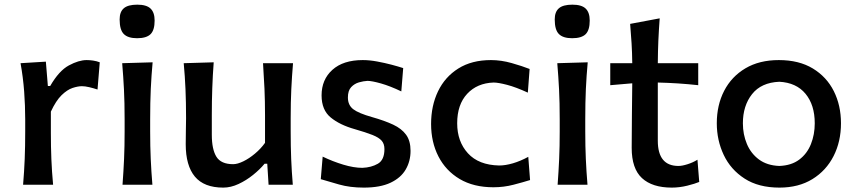

<svg xmlns="http://www.w3.org/2000/svg" viewBox="-20 -812 3764 844"><path d="M81.5 0Q86.4 -58.6 88.6 -113.3Q90.8 -168 90.8 -234.4V-287.6Q90.8 -347.2 86.2 -409.7Q81.5 -472.2 70.3 -534.2L181.6 -541L190.4 -434.1H200.7Q239.3 -501 282.7 -524.4Q326.2 -547.9 360.8 -547.9Q374.5 -547.9 389.6 -545.7Q404.8 -543.5 418.5 -538.1L408.7 -418.5Q391.1 -424.3 372.6 -428.7Q354 -433.1 340.3 -433.1Q322.3 -433.1 298.8 -425.3Q275.4 -417.5 250.7 -393.6Q226.1 -369.6 203.6 -321.3V-228.5Q203.6 -166.5 205.8 -112.5Q208 -58.6 213.4 0Z M518.6 0Q522.9 -58.6 525.4 -113.3Q527.8 -168 527.8 -234.4V-287.6Q527.8 -362.3 524.9 -419.2Q522 -476.1 517.1 -534.2L650.9 -538.1Q645.5 -479 642.8 -421.1Q640.1 -363.3 640.1 -287.6V-234.4Q640.1 -168 642.6 -113.3Q645 -58.6 649.9 0ZM582.5 -644Q542.5 -644 524.2 -662.4Q505.9 -680.7 505.9 -726.6Q505.9 -759.8 524.2 -775.6Q542.5 -791.5 583.5 -791.5Q624 -791.5 641.8 -774.4Q659.7 -757.3 659.7 -721.7Q659.7 -679.2 641.6 -661.6Q623.5 -644 582.5 -644Z M961.4 12.7Q877 12.7 836.7 -35.6Q796.4 -84 796.4 -178.2Q796.4 -212.9 797.1 -239.3Q797.9 -265.6 797.9 -292Q797.9 -363.3 795.4 -419.7Q793 -476.1 787.6 -534.2L919.4 -538.1Q915 -480 913.1 -423.8Q911.1 -367.7 911.1 -305.2V-219.7Q911.1 -155.3 931.4 -122.8Q951.7 -90.3 1004.9 -90.3Q1023.9 -90.3 1049.6 -102.8Q1075.2 -115.2 1100.8 -136.7Q1126.5 -158.2 1145 -184.1V-305.2Q1145 -367.7 1142.6 -421.9Q1140.1 -476.1 1136.2 -534.2H1268.1Q1263.2 -476.1 1260.5 -419.7Q1257.8 -363.3 1257.8 -292V-234.4Q1257.8 -168 1260 -113.3Q1262.2 -58.6 1267.1 0H1160.6L1154.8 -92.3H1143.1Q1122.6 -67.4 1092.5 -43.2Q1062.5 -19 1028.6 -3.2Q994.6 12.7 961.4 12.7Z M1579.1 12.7Q1518.6 12.7 1470.5 -1Q1422.4 -14.6 1390.1 -24.4L1398.4 -123.5Q1442.9 -102.1 1489.3 -88.1Q1535.6 -74.2 1572.8 -74.2Q1612.3 -75.7 1641.1 -92.3Q1669.9 -108.9 1669.9 -156.7Q1669.9 -179.7 1657.7 -193.6Q1645.5 -207.5 1617.2 -218.8Q1588.9 -230 1540 -244.1Q1473.6 -262.7 1433.6 -295.7Q1393.6 -328.6 1393.6 -392.6Q1393.6 -462.4 1441.2 -505.1Q1488.8 -547.9 1574.7 -547.9Q1604.5 -547.9 1637.7 -541.7Q1670.9 -535.6 1701.2 -527.6Q1731.4 -519.5 1752.4 -512.7L1744.1 -410.2Q1695.3 -433.6 1655 -445.1Q1614.7 -456.5 1595.2 -456.5Q1578.1 -455.6 1558.1 -450Q1538.1 -444.3 1523.7 -429Q1509.3 -413.6 1509.3 -383.3Q1509.3 -350.1 1532.7 -332Q1556.2 -314 1615.2 -297.4Q1670.4 -281.7 1708 -264.2Q1745.6 -246.6 1765.1 -219.7Q1784.7 -192.9 1784.7 -148.9Q1784.7 -103.5 1763.4 -66.9Q1742.2 -30.3 1696.8 -8.8Q1651.4 12.7 1579.1 12.7Z M2148.9 11.2Q2062 11.2 2000.7 -25.1Q1939.5 -61.5 1907.2 -124.5Q1875 -187.5 1875 -267.1Q1875 -347.2 1905.5 -410.6Q1936 -474.1 1994.9 -511Q2053.7 -547.9 2138.2 -547.9Q2183.1 -547.9 2229.5 -534.7Q2275.9 -521.5 2308.1 -508.8L2300.3 -404.8Q2248.5 -428.7 2209.2 -439Q2169.9 -449.2 2149.9 -449.2Q2077.6 -446.8 2033.7 -399.7Q1989.7 -352.5 1989.7 -270Q1989.7 -189.9 2036.9 -138.2Q2084 -86.4 2174.3 -84.5Q2201.7 -84.5 2234.9 -94.2Q2268.1 -104 2302.2 -122.6L2310.1 -20.5Q2280.3 -11.2 2237.5 0Q2194.8 11.2 2148.9 11.2Z M2431.2 0Q2435.5 -58.6 2438 -113.3Q2440.4 -168 2440.4 -234.4V-287.6Q2440.4 -362.3 2437.5 -419.2Q2434.6 -476.1 2429.7 -534.2L2563.5 -538.1Q2558.1 -479 2555.4 -421.1Q2552.7 -363.3 2552.7 -287.6V-234.4Q2552.7 -168 2555.2 -113.3Q2557.6 -58.6 2562.5 0ZM2495.1 -644Q2455.1 -644 2436.8 -662.4Q2418.5 -680.7 2418.5 -726.6Q2418.5 -759.8 2436.8 -775.6Q2455.1 -791.5 2496.1 -791.5Q2536.6 -791.5 2554.4 -774.4Q2572.3 -757.3 2572.3 -721.7Q2572.3 -679.2 2554.2 -661.6Q2536.1 -644 2495.1 -644Z M2933.1 12.7Q2847.2 12.7 2802 -29.1Q2756.8 -70.8 2756.8 -162.1Q2756.8 -236.8 2757.8 -309.1Q2758.8 -381.3 2759.3 -445.8L2662.6 -437.5V-534.2H2759.3Q2758.8 -580.6 2756.3 -621.6Q2753.9 -662.6 2750 -707L2879.9 -731.4Q2876 -677.7 2874 -633.1Q2872.1 -588.4 2871.6 -534.2H3049.3V-437.5Q3004.9 -442.4 2960 -445.3Q2915 -448.2 2871.6 -449.2V-193.4Q2871.6 -82.5 2962.4 -82.5Q2978.5 -82.5 3002.4 -90.1Q3026.4 -97.7 3045.9 -109.9L3053.7 -12.2Q3035.6 -4.4 3001.2 4.2Q2966.8 12.7 2933.1 12.7Z M3406.2 12.7Q3314.5 12.7 3253.2 -26.9Q3191.9 -66.4 3161.4 -130.9Q3130.9 -195.3 3130.9 -270Q3130.9 -350.1 3163.3 -412.8Q3195.8 -475.6 3256.8 -511.7Q3317.9 -547.9 3403.8 -547.9Q3492.2 -547.9 3553 -511Q3613.8 -474.1 3645.3 -411.4Q3676.8 -348.6 3676.8 -270Q3676.8 -189.9 3644.3 -126Q3611.8 -62 3551.3 -24.7Q3490.7 12.7 3406.2 12.7ZM3405.8 -82.5Q3459 -84.5 3493.4 -110.4Q3527.8 -136.2 3544.7 -178.5Q3561.5 -220.7 3561.5 -270Q3561.5 -350.6 3521 -399.7Q3480.5 -448.7 3405.8 -452.6Q3326.2 -449.2 3285.9 -398.2Q3245.6 -347.2 3245.6 -270Q3245.6 -221.2 3263.2 -179.2Q3280.8 -137.2 3316.4 -110.8Q3352.1 -84.5 3405.8 -82.5Z"/></svg>

Font: Pinar DS4-Medium
Style: Regular
Weight: 500
Designer: Amin Abedi
Version: Version 2.000